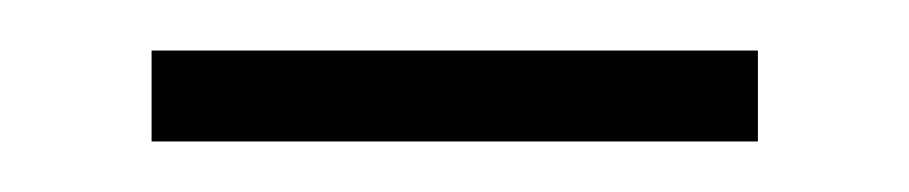

<svg xmlns="http://www.w3.org/2000/svg" viewBox="-20 -413 360 76"><path d="M40 -357V-393H280V-357Z"/></svg>

Font: Noto Sans Kannada UI ExtraLight
Style: Regular
Weight: 200
Designer: Jelle Bosma - Monotype Design Team
Foundry: Monotype Imaging Inc.
Version: Version 2.005; ttfautohint (v1.8.4.7-5d5b)